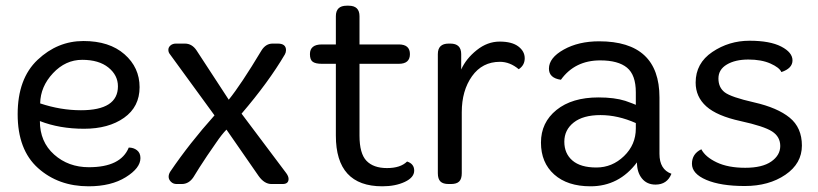

<svg xmlns="http://www.w3.org/2000/svg" viewBox="-20 -646 2872 674"><path d="M120 -221Q120 -148 170 -103.5Q220 -59 292 -59Q404 -59 432 -128Q449 -128 461 -118.5Q473 -109 473 -91Q473 -56 421.5 -24Q370 8 291 8Q185 8 113.5 -56Q42 -120 42 -245Q42 -370 112 -436Q182 -502 273 -502Q364 -502 417 -455.5Q470 -409 470 -340Q470 -271 415.5 -232.5Q361 -194 275 -194Q189 -194 120 -221ZM121 -283Q193 -259 264 -259Q394 -259 394 -343Q394 -382 360.5 -409Q327 -436 268.5 -436Q210 -436 166 -389Q122 -342 121 -283Z M598 -493H629Q654 -493 670 -469L783 -296Q826 -349 898 -469Q913 -493 937 -493H955Q984 -493 984 -470Q984 -462 980 -455Q923 -358 828 -247L985 -38Q993 -27 993 -18Q993 0 972 0H933Q908 0 888 -28L775 -191Q759 -175 738 -144Q717 -113 707 -99Q677 -54 659 -24Q643 0 618 0H600Q588 0 580 -8Q572 -16 572 -25.5Q572 -35 578 -44Q646 -144 733 -241L577 -455Q571 -462 571 -471Q571 -480 578.5 -486.5Q586 -493 598 -493Z M1197 -626H1204Q1242 -626 1242 -589V-490H1380Q1419 -490 1419 -456Q1419 -422 1380 -422H1242V-170Q1242 -107 1266.5 -81.5Q1291 -56 1338.5 -56Q1386 -56 1409 -79Q1434 -71 1434 -47Q1434 -23 1401 -7.5Q1368 8 1322 8Q1159 8 1159 -170V-422H1110Q1088 -422 1078 -429Q1068 -436 1068 -456Q1068 -490 1110 -490H1159V-589Q1159 -626 1197 -626Z M1555 -493H1561Q1599 -493 1599 -456V-402Q1616 -440 1653.5 -470Q1691 -500 1734 -500Q1777 -500 1799.5 -483Q1822 -466 1822 -441.5Q1822 -417 1801 -403Q1770 -429 1735 -429Q1673 -429 1637 -378.5Q1601 -328 1601 -252V-38Q1601 -18 1592 -9Q1583 0 1563 0H1555Q1535 0 1526 -9Q1517 -18 1517 -38V-456Q1517 -493 1555 -493Z M2083 -501Q2295 -501 2295 -304V-106Q2295 -51 2337 -36Q2322 2 2281 2Q2251 2 2233.5 -19.5Q2216 -41 2216 -76Q2153 8 2053 8Q1972 8 1925.5 -33.5Q1879 -75 1879 -145.5Q1879 -216 1933.5 -260Q1988 -304 2081 -304Q2137 -304 2175 -292Q2206 -281 2212 -278V-322Q2212 -383 2181 -408.5Q2150 -434 2087 -434Q1998 -434 1949 -366Q1907 -372 1907 -405Q1907 -443 1959 -472Q2011 -501 2083 -501ZM2212 -214Q2149 -242 2088 -242Q2027 -242 1994 -216Q1961 -190 1961 -148.5Q1961 -107 1989.5 -82.5Q2018 -58 2073.5 -58Q2129 -58 2170.5 -98Q2212 -138 2212 -195Z M2723 -393Q2716 -409 2684.5 -423Q2653 -437 2607 -437Q2561 -437 2531.5 -419.5Q2502 -402 2502 -370.5Q2502 -339 2524 -322Q2546 -305 2627.5 -286.5Q2709 -268 2752 -233Q2795 -198 2795 -135Q2795 -72 2737 -32.5Q2679 7 2594.5 7Q2510 7 2459.5 -14.5Q2409 -36 2409 -71Q2409 -106 2442 -122Q2456 -95 2496 -76Q2536 -57 2596 -57Q2656 -57 2687.5 -79Q2719 -101 2719 -133.5Q2719 -166 2690.5 -184.5Q2662 -203 2579.5 -221Q2497 -239 2459.5 -272.5Q2422 -306 2422 -356Q2422 -424 2480.5 -463.5Q2539 -503 2611 -503Q2683 -503 2722.5 -482.5Q2762 -462 2762 -434Q2762 -406 2723 -393Z"/></svg>

Font: Merge One
Style: Regular
Weight: 400
Designer: Kosal Sen
Foundry: Philatype
Version: Version 1.001